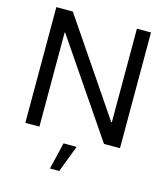

<svg xmlns="http://www.w3.org/2000/svg" viewBox="-133 -808 982 1133"><g transform="rotate(15 358.5 -242.0)"><path d="M69.3 -707H155.3V0H69.3ZM153.3 -583 163.1 -575.2H153.3V-707H169.9L563.5 -127L553.7 -135.7H563.5V0H549.8ZM561.5 -707H647.5V0H561.5ZM335.9 222.7H279.3L318.4 58.6H398.4Z"/></g></svg>

Font: Wanted Sans Std Variable
Style: Regular
Weight: 400
Designer: Original Design by Kil Hyung-jin and Kang Hanbin, Wanted Lab, Inc;
Foundry: Wanted Lab, Inc.
Version: Version 1.003;Glyphs 3.2 (3227)